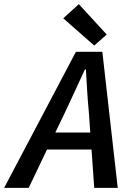

<svg xmlns="http://www.w3.org/2000/svg" viewBox="-53 -903 673 923"><path d="M261 -366 213 -266H381L374 -365Q369 -416 366 -466.5Q363 -517 360 -569H355Q331 -518 308.5 -468Q286 -418 261 -366ZM-33 0 312 -654H439L513 0H400L387 -184H173L85 0ZM400 -684 251 -815 326 -883 460 -737Z"/></svg>

Font: Source Code Pro Semibold
Style: Italic
Weight: 600
Italic angle: -11°
Monospace: yes
Designer: Paul D. Hunt, Teo Tuominen
Foundry: Adobe Systems Incorporated
Version: Version 1.050;PS 1.000;hotconv 16.6.51;makeotf.lib2.5.65220